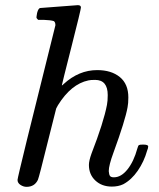

<svg xmlns="http://www.w3.org/2000/svg" viewBox="-20 -714 616 745"><path d="M414 10Q375 10 350 -13.5Q325 -37 325 -74Q325 -90 335 -118Q382 -239 395 -307Q398 -322 398 -345Q398 -404 349 -404Q331 -404 323 -402Q256 -388 205 -306L198 -293L164 -158Q132 -28 127 -16Q114 11 83 11Q71 11 59.5 3.5Q48 -4 48 -16Q48 -28 195 -616Q195 -628 189 -632Q178 -636 149 -637H128Q122 -643 121.5 -645Q121 -647 124 -664Q129 -683 137 -683Q138 -683 209.5 -688.5Q281 -694 282 -694Q294 -694 294 -685Q294 -677 257 -531.5Q220 -386 220 -383Q220 -381 227 -388Q286 -442 357 -442Q412 -442 445 -415Q478 -388 478 -336Q478 -313 475 -298Q466 -247 420 -121Q402 -72 402 -50Q403 -36 407 -31Q411 -26 422 -26Q450 -26 474.5 -56.5Q499 -87 513 -138Q516 -149 519 -151Q522 -153 535 -153Q555 -153 555 -146Q555 -139 551 -130Q539 -87 514.5 -51.5Q490 -16 458 1Q439 10 414 10Z"/></svg>

Font: KaTeX_Math
Style: Italic
Weight: 400
Version: Version 3699957226